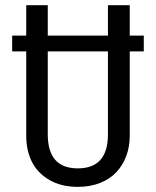

<svg xmlns="http://www.w3.org/2000/svg" viewBox="-20 -708 601 740"><path d="M534.2 -570.8V-509.8H480V-184.1Q480 -143.1 467 -107.7Q454.1 -72.3 429.4 -45.4Q404.8 -18.6 366.5 -3.2Q328.1 12.2 279.8 12.2Q215.8 12.2 169.9 -14.6Q124 -41.5 102.5 -85.2Q81.1 -128.9 81.1 -184.1V-509.8H26.9V-570.8H81.1V-688H164.1V-570.8H396V-688H480V-570.8ZM396 -189.9V-509.8H164.1V-189.9Q164.1 -59.1 279.8 -59.1Q396 -59.1 396 -189.9Z"/></svg>

Font: Fira Sans Compressed Book
Style: Regular
Weight: 350
Width: 1
Designer: Carrois Corporate & Edenspiekermann AG
Foundry: Carrois Corporate GbR & Edenspiekermann AG
Version: Version 4.203;PS 004.203;hotconv 1.0.88;makeotf.lib2.5.64775